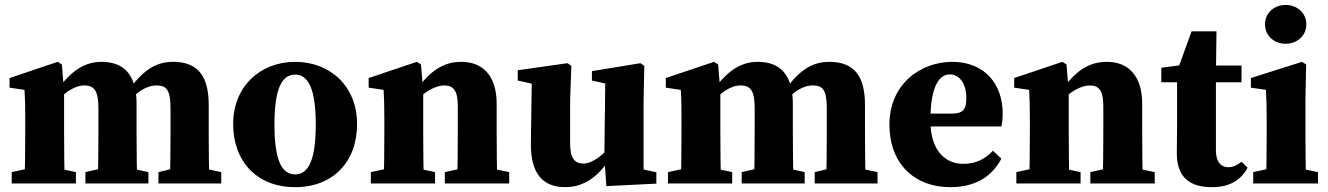

<svg xmlns="http://www.w3.org/2000/svg" viewBox="-20 -752 5443 787"><path d="M28 0H291.2V-46.5L197 -66.5H120.7L28 -46.5V0ZM80.4 0H245.7C243.7 -45 242.7 -148 242.7 -210V-376.9L233.6 -487.8L216.5 -498.5L19.1 -432.1V-392.7L80.4 -383.7C83.1 -343.7 83.4 -322.8 83.4 -267.8V-210C83.4 -148 82.4 -45 80.4 0ZM330.2 0H588.3V-46.5L496.3 -66.5H418.5L330.2 -46.5V0ZM380.4 0H542.8C540.8 -45 539.8 -146 539.8 -210V-326.5C539.8 -441.9 490.9 -498.5 396.3 -498.5C326.8 -498.5 271.6 -461.2 217.4 -386.8H201.9L206.6 -328.5C236.6 -366 282.1 -401.8 325.3 -401.8C369.5 -401.8 383.4 -376.2 383.4 -306.3V-210C383.4 -146 382.4 -45 380.4 0ZM629.5 0H886.9V-46.5L792.6 -66.5H712.8L629.5 -46.5V0ZM676 0H838.5C836.5 -45 835.5 -146 835.5 -210V-321.7C835.5 -440.6 790.7 -498.5 689.8 -498.5C626.3 -498.5 573 -472.4 510.2 -386.2H495.3L500.8 -328.5C538.8 -373.7 579.3 -401.8 622.2 -401.8C663.1 -401.8 679 -382.1 679 -306.8V-210C679 -146 678 -45 676 0Z M1189.7 15.2C1344.5 15.2 1443.6 -87.8 1443.6 -243.7C1443.6 -399.6 1332.2 -498.5 1189.7 -498.5C1046.5 -498.5 935.7 -397.4 935.7 -243.7C935.7 -89.9 1033.5 15.2 1189.7 15.2ZM1189.7 -37.1C1133.1 -37.1 1105 -98.8 1105 -241.5C1105 -383.4 1133.1 -446.3 1189.7 -446.3C1245.6 -446.3 1274.3 -383.4 1274.3 -241.5C1274.3 -98.8 1245.6 -37.1 1189.7 -37.1Z M1500 0H1763.2V-46.5L1669 -66.5H1592.7L1500 -46.5V0ZM1552.4 0H1717.7C1715.7 -45 1714.7 -148 1714.7 -210V-376.9L1705.6 -487.8L1688.5 -498.5L1491.1 -432.1V-392.7L1552.4 -383.7C1554.4 -343.7 1555.4 -322.8 1555.4 -267.8V-210C1555.4 -148 1554.4 -45 1552.4 0ZM1803.3 0H2067.2V-46.5L1969.4 -66.5H1893.8L1803.3 -46.5V0ZM1853.5 0H2018.8C2016.8 -45 2015.8 -146 2015.8 -210V-326.5C2015.8 -441.9 1958.3 -498.5 1871.5 -498.5C1807.1 -498.5 1753.8 -471.9 1695 -394.8H1672.8L1676.4 -328.5C1716.8 -375.4 1765.1 -401.8 1800.6 -401.8C1840.4 -401.8 1856.5 -379.1 1856.5 -314.9V-210C1856.5 -146 1855.5 -45 1853.5 0Z M2297.3 15.2C2379.1 15.2 2445.1 -36.5 2492.4 -124.4H2511.8L2488.8 -163.7C2459 -121.7 2410.6 -81.5 2371.2 -81.5C2337.1 -81.5 2316.9 -101.7 2316.9 -164V-340.8L2321.9 -482.3L2306.1 -493L2102.2 -464.1V-421.9L2191.6 -401.9L2159.8 -433.9L2156.1 -164.8C2154.4 -32.8 2211.6 15.2 2297.3 15.2ZM2465.4 10.9 2670.4 0.7V-45.8L2618 -57.2V-340.8L2621 -482.3L2605.2 -493L2406.2 -460.5V-421.9L2460.9 -409.8L2457.2 -106.8L2465.4 10.9Z M2718 0H2981.2V-46.5L2887 -66.5H2810.7L2718 -46.5V0ZM2770.4 0H2935.7C2933.7 -45 2932.7 -148 2932.7 -210V-376.9L2923.6 -487.8L2906.5 -498.5L2709.1 -432.1V-392.7L2770.4 -383.7C2773.1 -343.7 2773.4 -322.8 2773.4 -267.8V-210C2773.4 -148 2772.4 -45 2770.4 0ZM3020.2 0H3278.3V-46.5L3186.3 -66.5H3108.5L3020.2 -46.5V0ZM3070.4 0H3232.8C3230.8 -45 3229.8 -146 3229.8 -210V-326.5C3229.8 -441.9 3180.9 -498.5 3086.3 -498.5C3016.8 -498.5 2961.6 -461.2 2907.4 -386.8H2891.9L2896.6 -328.5C2926.6 -366 2972.1 -401.8 3015.3 -401.8C3059.5 -401.8 3073.4 -376.2 3073.4 -306.3V-210C3073.4 -146 3072.4 -45 3070.4 0ZM3319.5 0H3576.9V-46.5L3482.6 -66.5H3402.8L3319.5 -46.5V0ZM3366 0H3528.5C3526.5 -45 3525.5 -146 3525.5 -210V-321.7C3525.5 -440.6 3480.7 -498.5 3379.8 -498.5C3316.3 -498.5 3263 -472.4 3200.2 -386.2H3185.3L3190.8 -328.5C3228.8 -373.7 3269.3 -401.8 3312.2 -401.8C3353.1 -401.8 3369 -382.1 3369 -306.8V-210C3369 -146 3368 -45 3366 0Z M3874.8 15.2C3971.6 15.2 4043.5 -23.3 4084.6 -101.6L4050 -134C4019.8 -102.8 3982.7 -80.3 3928.8 -80.3C3854 -80.3 3793.7 -135.3 3793.7 -257.3C3793.7 -401.7 3831.6 -447.1 3873.2 -447.1C3909.5 -447.1 3940.9 -414.5 3940.9 -348.9C3940.9 -304.3 3928.5 -286.3 3880.5 -286.3H3693V-233.5H4084.4C4088.4 -250.1 4089.9 -265.8 4089.9 -287.3C4089.9 -408.3 4015.1 -498.5 3883.3 -498.5C3754.2 -498.5 3625.7 -408.1 3625.7 -241.4C3625.7 -80 3729.3 15.2 3874.8 15.2Z M4146 0H4409.2V-46.5L4315 -66.5H4238.7L4146 -46.5V0ZM4198.4 0H4363.7C4361.7 -45 4360.7 -148 4360.7 -210V-376.9L4351.6 -487.8L4334.5 -498.5L4137.1 -432.1V-392.7L4198.4 -383.7C4200.4 -343.7 4201.4 -322.8 4201.4 -267.8V-210C4201.4 -148 4200.4 -45 4198.4 0ZM4449.3 0H4713.2V-46.5L4615.4 -66.5H4539.8L4449.3 -46.5V0ZM4499.5 0H4664.8C4662.8 -45 4661.8 -146 4661.8 -210V-326.5C4661.8 -441.9 4604.3 -498.5 4517.5 -498.5C4453.1 -498.5 4399.8 -471.9 4341 -394.8H4318.8L4322.4 -328.5C4362.8 -375.4 4411.1 -401.8 4446.6 -401.8C4486.4 -401.8 4502.5 -379.1 4502.5 -314.9V-210C4502.5 -146 4501.5 -45 4499.5 0Z M4947.4 15.2C5020.5 15.2 5067.3 -13.9 5093.7 -64.7L5069.3 -88.8C5049.8 -74.1 5033.4 -66.6 5015 -66.6C4985.3 -66.6 4964 -87.9 4964 -134.8V-443.7L4964.3 -463.7L4966.3 -623.7H4864.3L4801.1 -449.4L4858.4 -489.7L4740.2 -474.4V-414.8H4804.7V-224.4C4804.7 -185.4 4803.7 -158.6 4803.7 -123.8C4803.7 -25.2 4856.8 15.2 4947.4 15.2ZM4885.1 -414.8H5068.9V-483.4H4885.1V-414.8Z M5116.9 0H5382.3V-46.5L5285.2 -66.5H5209.6L5116.9 -46.5V0ZM5169.1 0H5333.9C5331.9 -45 5330.9 -148 5330.9 -210V-342.7L5333.9 -487.8L5316.8 -498.5L5107.3 -432.1V-392.7L5169.1 -383.7C5171.1 -343.7 5172.1 -312.7 5172.1 -257.7V-210C5172.1 -148 5171.1 -45 5169.1 0ZM5249.8 -572.6C5296.9 -572.6 5334.6 -605.8 5334.6 -652.2C5334.6 -698.8 5296.9 -731.8 5249.8 -731.8C5202.7 -731.8 5165.1 -698.8 5165.1 -652.2C5165.1 -605.8 5202.7 -572.6 5249.8 -572.6Z"/></svg>

Font: Source Serif Variable
Style: Regular
Weight: 389
Designer: Frank Grießhammer
Foundry: Adobe Systems Incorporated
Version: Version 3.001;hotconv 1.0.111;makeotfexe 2.5.65597